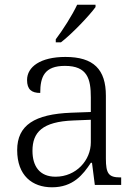

<svg xmlns="http://www.w3.org/2000/svg" viewBox="-20 -786 582 816"><path d="M217 -619V-606H239C286 -642 361 -721 386 -756V-766H308C287 -721 246 -657 217 -619ZM201 10C291 10 333 -44 366 -94H371L383 0H495V-32H491C442 -32 430 -48 430 -112V-379C430 -491 378 -544 258 -544C152 -544 95 -502 95 -446C95 -406 114 -391 151 -391C151 -460 169 -506 256 -506C352 -506 366 -450 366 -372V-310L283 -307C127 -301 53 -254 53 -148C53 -40 117 10 201 10ZM216 -35C148 -35 118 -80 118 -145C118 -224 160 -269 292 -274L366 -277V-181C366 -105 304 -35 216 -35Z"/></svg>

Font: Noto Serif Bengali Light
Style: Regular
Weight: 300
Designer: Juan Bruce, Universal Thirst, Indian Type Foundry and the Monotype Design Team.
Foundry: Monotype Imaging Inc.
Version: Version 2.003